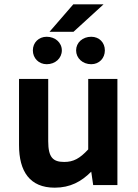

<svg xmlns="http://www.w3.org/2000/svg" viewBox="-20 -856 636 888"><path d="M402 -62 411 0H523V-491H388V-165C349 -123 320 -107 277 -107C225 -107 203 -128 203 -203V-491H68V-185C68 -63 118 12 233 12C305 12 356 -16 402 -62ZM459 -836H319L209 -709H320ZM196 -686C159 -686 132 -659 132 -623C132 -587 159 -559 196 -559C236 -559 266 -587 266 -623C266 -659 235 -686 196 -686ZM402 -686C362 -686 332 -659 332 -623C332 -587 362 -559 402 -559C439 -559 465 -587 465 -623C465 -659 439 -686 402 -686Z"/></svg>

Font: Falling Sky
Style: SeBd
Weight: 600
Designer: Paul D. Hunt
Foundry: Adobe Systems Incorporated
Version: Version 1.02